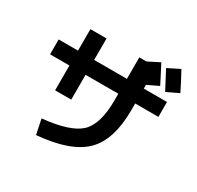

<svg xmlns="http://www.w3.org/2000/svg" viewBox="-187 -1067 1374 1340"><g transform="rotate(30 500.0 -396.5)"><path d="M62 -600H218V-773H348V-600H612V-773H669L762 -820Q803 -743 838 -673L748 -630V-600H935V-480H748V-427Q748 -187 637 -76.5Q526 34 259 57L234 -63Q456 -85 534 -160.5Q612 -236 612 -427V-480H348V-280H218V-480H62ZM985 -700 889 -654Q835 -758 811 -802L907 -850Q953 -766 985 -700Z"/></g></svg>

Font: M PLUS 1p
Style: Bold
Weight: 700
Version: Version 1.062